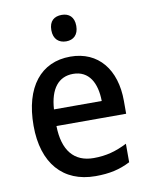

<svg xmlns="http://www.w3.org/2000/svg" viewBox="-85 -900 688 879"><g transform="rotate(-10 259.5 -460.0)"><path d="M263 -837C228 -837 204 -819 204 -776C204 -734 229 -714 263 -714C296 -714 320 -734 320 -776C320 -818 296 -837 263 -837ZM268 -642C132 -642 48 -540 48 -359C48 -185 137 -83 288 -83C354 -83 401 -94 450 -119V-205C398 -179 353 -166 294 -166C203 -166 153 -226 151 -340H475V-400C475 -545 399 -642 268 -642ZM267 -562C341 -562 374 -501 375 -417H153C159 -513 200 -562 267 -562Z"/></g></svg>

Font: Noto Sans Kannada UI SemiCondensed Medium
Style: Regular
Weight: 500
Width: 4
Designer: Jelle Bosma - Monotype Design Team
Foundry: Monotype Imaging Inc.
Version: Version 2.005